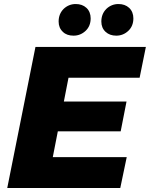

<svg xmlns="http://www.w3.org/2000/svg" viewBox="-20 -933 744 953"><path d="M673 -547H320L297 -429H608L579 -281H267L242 -153H609L577 0H16L156 -700H704ZM345 -756C323 -756 305 -762 292 -775C278 -788 271 -805 271 -826C271 -851 279 -872 296 -889C313 -905 333 -913 356 -913C377 -913 395 -907 409 -894C423 -881 430 -863 430 -842C430 -817 422 -796 405 -780C388 -764 368 -756 345 -756ZM557 -756C536 -756 518 -762 504 -775C490 -788 483 -805 483 -826C483 -851 491 -872 508 -889C525 -905 545 -913 568 -913C589 -913 607 -907 621 -894C635 -881 642 -863 642 -842C642 -817 634 -796 617 -780C600 -764 580 -756 557 -756Z"/></svg>

Font: My Font
Style: Italic
Weight: 500
Designer: Julieta Ulanovsky
Foundry: Julieta Ulanovsky
Version: ""